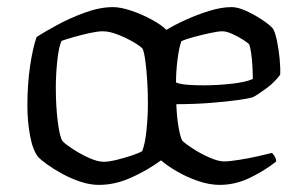

<svg xmlns="http://www.w3.org/2000/svg" viewBox="-20 -520 845 540"><path d="M258 0Q233 0 206 -9Q179 -18 154.5 -31.5Q130 -45 112 -58Q94 -71 87 -79Q72 -98 64.5 -138.5Q57 -179 57 -223Q57 -282 64.5 -333.5Q72 -385 83 -416Q103 -429 139.5 -449Q176 -469 218.5 -484.5Q261 -500 298 -500Q319 -500 349 -490Q379 -480 406.5 -465Q434 -450 448 -436Q471 -450 503 -464.5Q535 -479 569 -489.5Q603 -500 632 -500Q649 -500 673 -489Q697 -478 718.5 -463.5Q740 -449 748 -439Q754 -429 759 -405Q764 -381 766.5 -354.5Q769 -328 768 -310Q753 -289 728.5 -271Q704 -253 692 -247Q681 -243 648.5 -238.5Q616 -234 571 -230.5Q526 -227 476 -227Q477 -193 482 -163.5Q487 -134 493 -124Q501 -116 522.5 -102Q544 -88 569 -77Q594 -66 610 -66Q625 -66 653 -70.5Q681 -75 707.5 -81Q734 -87 745 -90Q748 -87 752 -81Q756 -75 757 -66Q726 -41 684 -20.5Q642 0 598 0Q569 0 537 -11Q505 -22 477.5 -38Q450 -54 433 -69Q393 -40 348 -20Q303 0 258 0ZM272 -65Q286 -65 308.5 -70.5Q331 -76 351.5 -83Q372 -90 380 -95Q388 -115 392 -153.5Q396 -192 396 -229Q396 -261 394 -293.5Q392 -326 388.5 -350.5Q385 -375 381 -383Q375 -390 355.5 -401.5Q336 -413 312 -422.5Q288 -432 269 -432Q255 -432 232 -427Q209 -422 186.5 -415.5Q164 -409 153 -405Q145 -387 141 -348Q137 -309 137 -274Q137 -221 142.5 -177.5Q148 -134 156 -123Q162 -116 183 -102Q204 -88 229 -76.5Q254 -65 272 -65ZM552 -280Q591 -280 631.5 -284.5Q672 -289 691 -298Q691 -313 690 -332.5Q689 -352 686.5 -369.5Q684 -387 681 -395Q678 -399 664 -408Q650 -417 633.5 -424.5Q617 -432 605 -432Q594 -432 570.5 -427Q547 -422 523.5 -415.5Q500 -409 490 -404Q483 -384 479 -350.5Q475 -317 475 -288Q487 -283 509 -281.5Q531 -280 552 -280Z"/></svg>

Font: Texturina Light
Style: Regular
Weight: 300
Designer: Guillermo Torres Carreño
Foundry: Omnibus-Type
Version: Version 1.002; ttfautohint (v1.8.3)